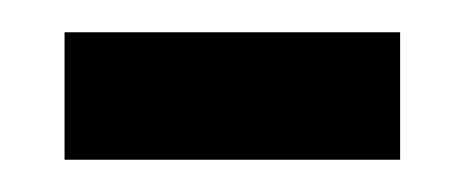

<svg xmlns="http://www.w3.org/2000/svg" viewBox="-20 -332 288 119"><path d="M20 -233H228V-312H20Z"/></svg>

Font: Noto Serif Bengali ExtraCondensed Medium
Style: Regular
Weight: 500
Width: 2
Designer: Juan Bruce, Universal Thirst, Indian Type Foundry and the Monotype Design Team.
Foundry: Monotype Imaging Inc.
Version: Version 2.003